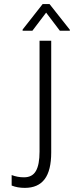

<svg xmlns="http://www.w3.org/2000/svg" viewBox="-20 -911 362 941"><path d="M101.6 9.8Q65.4 9.8 37.6 -1.5H37.1V-52.2V-53.2L38.1 -52.7Q50.8 -47.9 65.9 -44.9Q80.6 -42 97.7 -42Q138.2 -42 155.8 -72.8Q173.8 -103.5 173.8 -168V-710.9V-711.4H174.3H230H231V-710.9V-164.1Q231 -75.2 198.7 -32.7Q166.5 9.8 101.6 9.8ZM322.3 -765.1V-760.3H273.4L206.1 -849.1L138.7 -760.3H90.8V-766.1L189 -891.1H222.7Z"/></svg>

Font: MAUL Condensed Light
Style: Light
Weight: 300
Designer: MAUL
Version: Version 2.137; 2017; ttfautohint (v1.8.3)